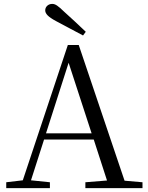

<svg xmlns="http://www.w3.org/2000/svg" viewBox="-20 -965 758 985"><path d="M420 -802C383 -838 344 -873 309 -905C278 -935 264 -945 248 -945C227 -945 212 -930 212 -912C212 -895 226 -879 267 -857C313 -832 360 -808 406 -783ZM332 -643 450 -281H216ZM418 0H711V-30L619 -38L384 -734H328L97 -40L12 -30V0H236V-30L139 -40L206 -249H461L529 -39L418 -30Z"/></svg>

Font: Noto Serif CJK KR
Style: Regular
Weight: 400
Designer: Ryoko NISHIZUKA 西塚涼子 (kana & ideographs); Frank Grießhammer (Latin, Greek & Cyrillic); Wenlong ZHANG 张文龙 (bopomofo); San
Foundry: Adobe
Version: Version 2.001;hotconv 1.1.0;makeotfexe 2.6.0